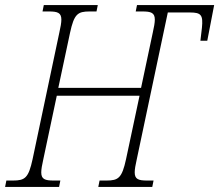

<svg xmlns="http://www.w3.org/2000/svg" viewBox="-40 -734 861 754"><path d="M-20 0H192L197 -25H171C137 -25 122 -30 122 -57C122 -69 125 -86 130 -108L183 -358H508L455 -109C439 -35 425 -25 378 -25H351L346 0H558L563 -25H538C504 -25 489 -30 489 -57C489 -69 492 -86 497 -108L619 -685H706C750 -685 758 -675 753 -625L747 -574H774L801 -714H498L493 -689H519C553 -689 568 -684 568 -657C568 -645 565 -628 560 -606L514 -389H189L235 -605C251 -679 265 -689 312 -689H339L344 -714H132L127 -689H152C186 -689 201 -684 201 -657C201 -645 198 -628 193 -606L88 -109C72 -35 58 -25 11 -25H-15Z"/></svg>

Font: Noto Serif Condensed ExtraLight
Style: Italic
Weight: 200
Width: 3
Italic angle: -12°
Designer: Monotype Design Team
Foundry: Monotype Imaging Inc.
Version: Version 2.013